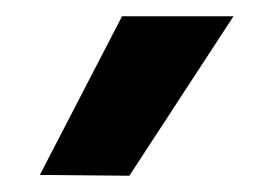

<svg xmlns="http://www.w3.org/2000/svg" viewBox="-20 -831 338 236"><path d="M139 -615 267 -811H130L29 -616Z"/></svg>

Font: Be Vietnam
Style: Bold
Weight: 700
Designer: Gabriel Lam
Foundry: TypeRant
Version: Version 4.000